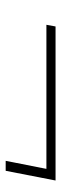

<svg xmlns="http://www.w3.org/2000/svg" viewBox="216 -682 220 693"><g transform="rotate(90 326.5 -336.0)"><path d="M76 -426H632L597 -246H561L590 -393H70Z"/></g></svg>

Font: Albert Sans ExtraLight
Style: Italic
Weight: 250
Italic angle: -11.25°
Designer: Andreas Rasmussen
Foundry: a.Foundry
Version: Version 1.025